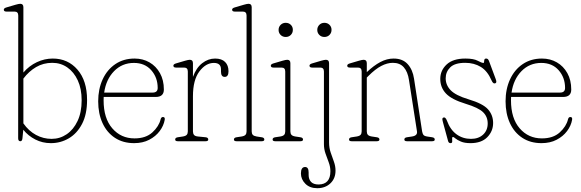

<svg xmlns="http://www.w3.org/2000/svg" viewBox="-23 -743 3056 1010"><path d="M100 -705V-361.5Q130.5 -397 171 -416Q211.5 -435 254.5 -435Q334 -435 384.5 -376.8Q435 -318.5 435 -217Q435 -142 408.8 -91.5Q382.5 -41 339.2 -15.5Q296 10 244.5 10Q200.5 10 162.8 -9.2Q125 -28.5 99.5 -60.5L95 -15Q93.5 0 84 0Q72.5 0 72.5 -16L73 -661Q73 -682 54 -682H11.5Q-3 -682 -3 -692Q-3 -700 11 -704L58.5 -718Q76 -723 83.5 -723Q100 -723 100 -705ZM252 -412.5Q205 -412.5 167 -390.2Q129 -368 100 -329.5V-94Q128 -54 166.5 -33.2Q205 -12.5 248.5 -12.5Q292 -12.5 327.8 -36.8Q363.5 -61 385 -106.5Q406.5 -152 406.5 -215.5Q406.5 -276 386.2 -320Q366 -364 331.2 -388.2Q296.5 -412.5 252 -412.5Z M839 -272Q839 -233 796 -233H522.5Q522 -224.5 522 -215.5Q522 -120.5 567.8 -67.8Q613.5 -15 684.5 -15Q744 -15 778.5 -46.5Q813 -78 822 -115.5Q825 -127.5 834 -127.5Q846 -127.5 843.5 -113Q838 -81.5 817 -53.5Q796 -25.5 762 -7.8Q728 10 682.5 10Q624 10 581.5 -18Q539 -46 516.2 -95.8Q493.5 -145.5 493.5 -210Q493.5 -274.5 517 -325.5Q540.5 -376.5 583.8 -405.8Q627 -435 685 -435Q728.5 -435 763.2 -415Q798 -395 818.5 -358.2Q839 -321.5 839 -272ZM681.5 -412Q619.5 -412 577.2 -368.8Q535 -325.5 525 -256H780Q806.5 -256 806.5 -280.5Q806.5 -335 772.8 -373.5Q739 -412 681.5 -412Z M992 -410.5V-338.5Q1009 -386 1040.5 -410.5Q1072 -435 1108.5 -435Q1143 -435 1161 -417.2Q1179 -399.5 1179 -368Q1179 -338.5 1159 -338.5Q1139.5 -338.5 1139.5 -366.5V-378Q1139.5 -412 1102 -412Q1059.5 -412 1025.8 -367.2Q992 -322.5 992 -236.5V-52Q992 -40.5 997.5 -33.5Q1003 -26.5 1018 -25L1058.5 -21Q1072.5 -19.5 1072.5 -9Q1072.5 0 1058.5 0H912.5Q898.5 0 898.5 -9Q898.5 -19 912.5 -21L939 -25Q954 -27.5 959.5 -34Q965 -40.5 965 -52V-366.5Q965 -387.5 946 -387.5H903.5Q889 -387.5 889 -397.5Q889 -405.5 903 -409.5L950.5 -423.5Q968 -428.5 975.5 -428.5Q992 -428.5 992 -410.5Z M1301 -705V-52Q1301 -40.5 1306.5 -34Q1312 -27.5 1327 -25L1353.5 -21Q1367.5 -19 1367.5 -9Q1367.5 0 1353.5 0H1221.5Q1207.5 0 1207.5 -9Q1207.5 -19 1221.5 -21L1248 -25Q1263 -27.5 1268.5 -34Q1274 -40.5 1274 -52V-661Q1274 -682 1255 -682H1212.5Q1198 -682 1198 -692Q1198 -700 1212 -704L1259.5 -718Q1277 -723 1284.5 -723Q1301 -723 1301 -705Z M1480 -548.5Q1464 -548.5 1453.2 -559.2Q1442.5 -570 1442.5 -585.5Q1442.5 -601.5 1453.2 -612.2Q1464 -623 1480 -623Q1496 -623 1506.8 -612.5Q1517.5 -602 1517.5 -586Q1517.5 -570 1506.8 -559.2Q1496 -548.5 1480 -548.5ZM1504.5 -410.5V-52Q1504.5 -40.5 1510 -34Q1515.5 -27.5 1530.5 -25L1557 -21Q1571 -19 1571 -9Q1571 0 1557 0H1425Q1411 0 1411 -9Q1411 -19 1425 -21L1451.5 -25Q1466.5 -27.5 1472 -34Q1477.5 -40.5 1477.5 -52V-366.5Q1477.5 -387.5 1458.5 -387.5H1416Q1401.5 -387.5 1401.5 -397.5Q1401.5 -405.5 1415.5 -409.5L1463 -423.5Q1480.5 -428.5 1488 -428.5Q1504.5 -428.5 1504.5 -410.5Z M1683.5 -548.5Q1667.5 -548.5 1656.8 -559.2Q1646 -570 1646 -585.5Q1646 -601.5 1656.8 -612.2Q1667.5 -623 1683.5 -623Q1699.5 -623 1710.2 -612.5Q1721 -602 1721 -586Q1721 -570 1710.2 -559.2Q1699.5 -548.5 1683.5 -548.5ZM1708 6.5Q1708 34.5 1716.5 59.2Q1725 84 1733.5 107.5Q1742 131 1742 154.5Q1742 196 1715 221.5Q1688 247 1646 247Q1606.5 247 1583.2 223.5Q1560 200 1560 169.5Q1560 135.5 1582 135.5Q1600.5 135.5 1600.5 164.5V177Q1600.5 200 1613.2 213.8Q1626 227.5 1653.5 227.5Q1715 226.5 1715 158Q1715 134.5 1706.5 111.8Q1698 89 1689.5 65.2Q1681 41.5 1681 15.5V-366.5Q1681 -387.5 1662 -387.5H1619.5Q1605 -387.5 1605 -397.5Q1605 -405.5 1619 -409.5L1666.5 -423.5Q1684 -428.5 1691.5 -428.5Q1708 -428.5 1708 -410.5Z M1906.5 -410.5V-363.5Q1943.5 -398.5 1978 -416.8Q2012.5 -435 2047.5 -435Q2095 -435 2121.5 -405.8Q2148 -376.5 2155 -329L2197.5 -52Q2199.5 -40.5 2204 -34Q2208.5 -27.5 2223.5 -25L2250 -21Q2264 -19 2264 -9Q2264 0 2250 0H2118Q2104 0 2104 -9Q2104 -19 2118 -21L2144.5 -25Q2174 -29.5 2170.5 -52L2128.5 -321.5Q2122 -365.5 2101.2 -389Q2080.5 -412.5 2043.5 -412.5Q2014 -412.5 1982.8 -396.2Q1951.5 -380 1915 -343.5L1906.5 -335V-52Q1906.5 -40.5 1912 -34Q1917.5 -27.5 1932.5 -25L1959 -21Q1973 -19 1973 -9Q1973 0 1959 0H1827Q1813 0 1813 -9Q1813 -19 1827 -21L1853.5 -25Q1868.5 -27.5 1874 -34Q1879.5 -40.5 1879.5 -52V-366.5Q1879.5 -387.5 1860.5 -387.5H1818Q1803.5 -387.5 1803.5 -397.5Q1803.5 -405.5 1817.5 -409.5L1865 -423.5Q1882.5 -428.5 1890 -428.5Q1906.5 -428.5 1906.5 -410.5Z M2454.5 -12.5Q2494.5 -12.5 2518.5 -35Q2542.5 -57.5 2542.5 -93.5Q2542.5 -129 2518.2 -152.8Q2494 -176.5 2426.5 -197Q2352.5 -219.5 2322.8 -251.2Q2293 -283 2293 -328Q2293 -372.5 2326.5 -403.8Q2360 -435 2425 -435Q2468.5 -435 2489.8 -423.5Q2511 -412 2520 -412Q2523.5 -412 2523.5 -417.8Q2523.5 -423.5 2525.2 -429.2Q2527 -435 2534.5 -435Q2539.5 -435 2543.2 -432Q2547 -429 2550.5 -419L2584.5 -327.5Q2591.5 -309.5 2584 -305.5Q2571.5 -299.5 2563 -319.5Q2541.5 -369.5 2506.2 -391Q2471 -412.5 2424 -412.5Q2369.5 -412.5 2345.5 -388.8Q2321.5 -365 2321.5 -331Q2321.5 -295.5 2347.8 -268.2Q2374 -241 2442 -220.5Q2517.5 -198 2544.2 -167.8Q2571 -137.5 2571 -96Q2571 -52.5 2540.2 -21.2Q2509.5 10 2452 10Q2421 10 2401.8 1.8Q2382.5 -6.5 2373 -14.5Q2363.5 -22.5 2360.5 -22.5Q2355 -22.5 2355.5 -14.5Q2356 -6.5 2355.8 1.8Q2355.5 10 2347 10Q2337 10 2334 -1.5L2309 -93Q2304.5 -109 2304 -115.5Q2303.5 -122 2308.5 -124Q2320 -129.5 2328 -108.5Q2345.5 -60.5 2378.5 -36.5Q2411.5 -12.5 2454.5 -12.5Z M2982 -272Q2982 -233 2939 -233H2665.5Q2665 -224.5 2665 -215.5Q2665 -120.5 2710.8 -67.8Q2756.5 -15 2827.5 -15Q2887 -15 2921.5 -46.5Q2956 -78 2965 -115.5Q2968 -127.5 2977 -127.5Q2989 -127.5 2986.5 -113Q2981 -81.5 2960 -53.5Q2939 -25.5 2905 -7.8Q2871 10 2825.5 10Q2767 10 2724.5 -18Q2682 -46 2659.2 -95.8Q2636.5 -145.5 2636.5 -210Q2636.5 -274.5 2660 -325.5Q2683.5 -376.5 2726.8 -405.8Q2770 -435 2828 -435Q2871.5 -435 2906.2 -415Q2941 -395 2961.5 -358.2Q2982 -321.5 2982 -272ZM2824.5 -412Q2762.5 -412 2720.2 -368.8Q2678 -325.5 2668 -256H2923Q2949.5 -256 2949.5 -280.5Q2949.5 -335 2915.8 -373.5Q2882 -412 2824.5 -412Z"/></svg>

Font: Fraunces 144pt S100 Thin
Style: Regular
Weight: 100
Version: Version 1.000; ttfautohint (v1.8.3)